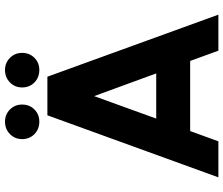

<svg xmlns="http://www.w3.org/2000/svg" viewBox="-84 -830 914 786"><g transform="rotate(-90 373.0 -437.0)"><path d="M294 -700H452L706 0H558.5L516.5 -115.5H229.5L187.5 0H40ZM280.5 -254.5H465.5L372.5 -508.5ZM268 -733Q237.5 -733 217 -753Q196.5 -773 196.5 -803.5Q196.5 -833 217 -853.2Q237.5 -873.5 268 -873.5Q297.5 -873.5 317.8 -853.2Q338 -833 338 -803.5Q338 -773 317.8 -753Q297.5 -733 268 -733ZM479.5 -733Q449 -733 428.5 -753Q408 -773 408 -803.5Q408 -833 428.5 -853.2Q449 -873.5 479.5 -873.5Q509 -873.5 529.2 -853.2Q549.5 -833 549.5 -803.5Q549.5 -773 529.2 -753Q509 -733 479.5 -733Z"/></g></svg>

Font: Urbanist ExtraBold
Style: Regular
Weight: 800
Designer: Corey Hu
Foundry: Corey Hu
Version: Version 1.330; ttfautohint (v1.8.4.7-5d5b)